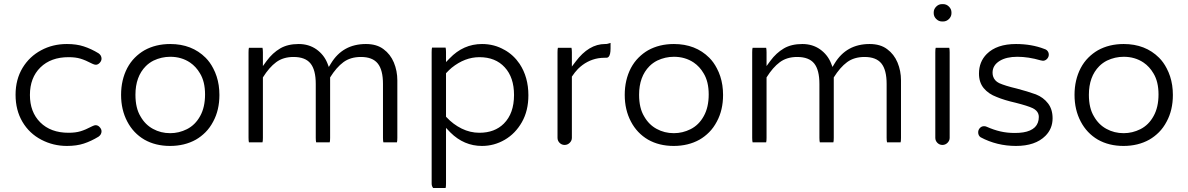

<svg xmlns="http://www.w3.org/2000/svg" viewBox="-20 -714 5818 940"><path d="M307.6 0.5Q355 0.5 390.6 -11.2Q426.3 -22.9 462.4 -44.9Q477.1 -55.2 477.1 -71.3Q477.1 -82.5 466.8 -92.8Q462.4 -97.2 459 -98.6Q454.1 -101.1 448 -101.1Q441.9 -101.1 432.1 -96.2Q397.5 -78.1 374 -71.3Q350.1 -64 315.4 -64Q228 -64 176.8 -115.2Q126.5 -165.5 126.5 -249Q126.5 -333.5 177.7 -383.8Q229 -434.1 315.4 -434.1Q350.1 -434.1 374 -426.8Q397.5 -419.9 432.1 -401.9Q441.9 -397 449.2 -397Q459.5 -397 468.3 -406.5Q477.1 -416 477.1 -426.8Q477.1 -442.9 462.4 -453.1Q426.3 -475.1 390.1 -486.8Q355 -498.5 307.6 -498.5Q237.8 -498.5 181.2 -467.8Q124.5 -437.5 90.8 -382.3Q56.2 -325.2 56.2 -250Q56.2 -174.8 89.8 -117.7Q123.5 -60.5 182.6 -29.8Q240.7 0.5 307.6 0.5Z M813.5 -436Q868.7 -436 910.6 -407.7Q939.9 -387.7 959 -355Q983.9 -314.5 983.9 -251.7Q983.9 -189 960 -146Q936 -102.1 895 -81.5Q856 -62 813.5 -62Q767.1 -62 729 -83Q690.9 -103.5 668 -144Q643.1 -184.6 643.1 -250Q643.1 -338.9 693.8 -390.1Q710.4 -406.7 731.9 -417.5Q771 -436 813.5 -436ZM1054.2 -249Q1054.2 -273.4 1050.8 -296.4Q1043.9 -341.8 1023.9 -379.4Q1008.3 -409.7 986.8 -431.2Q919.4 -498.5 813.5 -498.5Q742.2 -498.5 687 -467.8Q661.6 -453.1 640.1 -431.6Q618.7 -410.2 603 -380.9Q572.8 -322.8 572.8 -249.5Q572.8 -176.3 603 -119.1Q632.8 -62 687 -30.3Q741.2 0.5 812.5 0.5Q883.8 0.5 939 -30.3Q964.4 -44.9 986.1 -66.7Q1007.8 -88.4 1023.9 -119.1Q1054.2 -175.3 1054.2 -249ZM668 -144Q668 -144 668 -144Z M1923.3 -17.1Q1925.3 -23.4 1925.3 -39.1V-320.3Q1925.3 -367.2 1908.2 -408.2Q1891.1 -448.7 1857.9 -473.1Q1824.7 -498.5 1771.5 -498.5Q1658.2 -498.5 1600.6 -403.8L1589.8 -386.2L1582.5 -405.3Q1565.9 -446.3 1528.8 -472.7Q1491.7 -498.5 1442.4 -498.5Q1388.7 -498.5 1352.1 -477.1Q1314.5 -455.1 1285.6 -416L1267.1 -390.6V-458Q1267.1 -472.2 1265.1 -480H1198.7Q1196.8 -473.6 1196.8 -458V-39.1Q1196.8 -24.9 1198.7 -17.1H1265.1Q1267.1 -23.4 1267.1 -39.1V-335Q1297.9 -384.3 1332.3 -409.7Q1366.7 -435.1 1417 -435.1Q1474.6 -435.1 1500.2 -403.3Q1525.9 -371.6 1525.9 -302.7V-39.1Q1525.9 -24.9 1527.8 -17.1H1594.2Q1596.2 -23.4 1596.2 -39.1V-335Q1627 -384.3 1661.4 -409.7Q1695.8 -435.1 1747.1 -435.1Q1803.7 -435.1 1829.3 -403.3Q1855 -371.6 1855 -302.7V-39.1Q1855 -24.9 1856.9 -17.1Z M2327.1 -64Q2281.7 -64 2240.2 -84.5Q2198.7 -105 2166.5 -139.6L2163.6 -142.6V-355.5Q2179.2 -372.1 2191.4 -382.3Q2255.9 -434.1 2327.1 -434.1Q2405.8 -434.1 2451.2 -384.3Q2496.6 -335 2496.6 -249Q2496.6 -158.7 2446.8 -108.9Q2401.9 -64 2327.1 -64ZM2095.2 -481Q2093.3 -474.6 2093.3 -459V184.6Q2093.3 197.3 2100.6 206.5H2161.6Q2163.6 200.2 2163.6 184.6V-87.9Q2183.1 -67.4 2185.1 -65.4Q2251.5 0.5 2339.8 0.5Q2399.4 0.5 2451.4 -29.8Q2503.4 -60.1 2535.2 -116.2Q2566.9 -171.9 2566.9 -247.6Q2566.9 -336.4 2523.9 -401.4Q2494.6 -444.8 2450.2 -469.7H2449.7Q2400.4 -498.5 2339.8 -498.5Q2248.5 -498.5 2181.2 -428.2L2163.6 -410.2V-459Q2163.6 -473.1 2161.6 -481Z M2711.4 -480Q2709.5 -473.6 2709.5 -458V-39.1Q2709.5 -24.9 2719.7 -14.6Q2730 -4.4 2744.1 -4.4Q2758.8 -4.4 2769.3 -14.9Q2779.8 -25.4 2779.8 -39.1V-338.9Q2794.4 -360.8 2809.6 -376.5Q2852.5 -418.9 2908.7 -428.7Q2924.3 -431.2 2940.4 -431.2H2947.3Q2952.6 -431.2 2955.3 -432.6Q2958 -434.1 2959.5 -435.5Q2969.2 -445.8 2969.2 -476.6V-503.9Q2952.6 -498.5 2947.8 -498.5Q2947.3 -498.5 2947.3 -498.5H2942.4Q2862.8 -498.5 2798.3 -412.6L2779.8 -388.2V-458Q2779.8 -472.2 2777.8 -480Z M3279.3 -436Q3334.5 -436 3376.5 -407.7Q3405.8 -387.7 3424.8 -355Q3449.7 -314.5 3449.7 -251.7Q3449.7 -189 3425.8 -146Q3401.9 -102.1 3360.8 -81.5Q3321.8 -62 3279.3 -62Q3232.9 -62 3194.8 -83Q3156.7 -103.5 3133.8 -144Q3108.9 -184.6 3108.9 -250Q3108.9 -338.9 3159.7 -390.1Q3176.3 -406.7 3197.8 -417.5Q3236.8 -436 3279.3 -436ZM3520 -249Q3520 -273.4 3516.6 -296.4Q3509.8 -341.8 3489.7 -379.4Q3474.1 -409.7 3452.6 -431.2Q3385.3 -498.5 3279.3 -498.5Q3208 -498.5 3152.8 -467.8Q3127.4 -453.1 3106 -431.6Q3084.5 -410.2 3068.8 -380.9Q3038.6 -322.8 3038.6 -249.5Q3038.6 -176.3 3068.8 -119.1Q3098.6 -62 3152.8 -30.3Q3207 0.5 3278.3 0.5Q3349.6 0.5 3404.8 -30.3Q3430.2 -44.9 3451.9 -66.7Q3473.6 -88.4 3489.7 -119.1Q3520 -175.3 3520 -249ZM3133.8 -144Q3133.8 -144 3133.8 -144Z M4389.2 -17.1Q4391.1 -23.4 4391.1 -39.1V-320.3Q4391.1 -367.2 4374 -408.2Q4356.9 -448.7 4323.7 -473.1Q4290.5 -498.5 4237.3 -498.5Q4124 -498.5 4066.4 -403.8L4055.7 -386.2L4048.3 -405.3Q4031.7 -446.3 3994.6 -472.7Q3957.5 -498.5 3908.2 -498.5Q3854.5 -498.5 3817.9 -477.1Q3780.3 -455.1 3751.5 -416L3732.9 -390.6V-458Q3732.9 -472.2 3731 -480H3664.6Q3662.6 -473.6 3662.6 -458V-39.1Q3662.6 -24.9 3664.6 -17.1H3731Q3732.9 -23.4 3732.9 -39.1V-335Q3763.7 -384.3 3798.1 -409.7Q3832.5 -435.1 3882.8 -435.1Q3940.4 -435.1 3966.1 -403.3Q3991.7 -371.6 3991.7 -302.7V-39.1Q3991.7 -24.9 3993.7 -17.1H4060.1Q4062 -23.4 4062 -39.1V-335Q4092.8 -384.3 4127.2 -409.7Q4161.6 -435.1 4212.9 -435.1Q4269.5 -435.1 4295.2 -403.3Q4320.8 -371.6 4320.8 -302.7V-39.1Q4320.8 -24.9 4322.8 -17.1Z M4561 -480Q4559.1 -473.6 4559.1 -458V-39.1Q4559.1 -24.9 4569.3 -14.6Q4579.6 -4.4 4593.8 -4.4Q4608.4 -4.4 4618.9 -14.9Q4629.4 -25.4 4629.4 -39.1V-458Q4629.4 -472.2 4627.4 -480ZM4591.8 -608.9H4597.7Q4613.8 -608.9 4626 -621.1Q4638.2 -633.3 4638.2 -649.4V-653.3Q4638.2 -669.4 4626 -681.6Q4613.8 -693.8 4597.7 -693.8H4591.8Q4575.7 -693.8 4563.5 -681.6Q4551.3 -669.4 4551.3 -653.3V-649.4Q4551.3 -633.3 4563.5 -621.1Q4575.7 -608.9 4591.8 -608.9Z M5106 -467.3Q5101.1 -472.2 5092.3 -474.6Q5030.3 -498.5 4954.1 -498.5Q4859.9 -498.5 4811 -449.7Q4772.9 -411.6 4772.9 -353.5Q4772.9 -311 4795.9 -282.7Q4819.8 -253.9 4859.4 -239.3Q4896.5 -223.6 4952.6 -210.9Q5012.2 -195.8 5036.6 -184.1Q5046.4 -179.2 5053.2 -172.4Q5065.9 -159.7 5065.9 -141.6Q5065.9 -110.8 5046.9 -91.3Q5026.9 -71.8 4989.3 -65.9Q4971.2 -63 4948.2 -63Q4910.2 -63 4877.7 -70.6Q4845.2 -78.1 4811 -93.3Q4805.2 -96.2 4797.9 -96.2Q4785.6 -96.2 4777.3 -87.2Q4769 -78.1 4769 -66.4Q4769 -50.3 4780.8 -42Q4860.4 0.5 4954.1 0.5Q5048.8 0.5 5098.1 -48.8Q5133.3 -84 5133.3 -134.8Q5133.3 -179.2 5110.8 -208Q5088.4 -237.3 5051.3 -252Q5010.7 -266.6 4958.5 -280.3Q4900.9 -293.9 4871.6 -307.1Q4848.6 -318.4 4841.8 -340.8Q4839.4 -349.1 4839.4 -358.4Q4839.4 -394.5 4874.5 -416Q4907.2 -436 4960.9 -436Q5014.6 -436 5074.7 -418.5L5085.9 -416.5Q5097.2 -416.5 5106 -425.5Q5114.7 -434.6 5114.7 -446.5Q5114.7 -458.5 5106 -467.3Z M5481.4 -436Q5536.6 -436 5578.6 -407.7Q5607.9 -387.7 5627 -355Q5651.9 -314.5 5651.9 -251.7Q5651.9 -189 5627.9 -146Q5604 -102.1 5563 -81.5Q5523.9 -62 5481.4 -62Q5435.1 -62 5397 -83Q5358.9 -103.5 5335.9 -144Q5311 -184.6 5311 -250Q5311 -338.9 5361.8 -390.1Q5378.4 -406.7 5399.9 -417.5Q5439 -436 5481.4 -436ZM5722.2 -249Q5722.2 -273.4 5718.8 -296.4Q5711.9 -341.8 5691.9 -379.4Q5676.3 -409.7 5654.8 -431.2Q5587.4 -498.5 5481.4 -498.5Q5410.2 -498.5 5355 -467.8Q5329.6 -453.1 5308.1 -431.6Q5286.6 -410.2 5271 -380.9Q5240.7 -322.8 5240.7 -249.5Q5240.7 -176.3 5271 -119.1Q5300.8 -62 5355 -30.3Q5409.2 0.5 5480.5 0.5Q5551.8 0.5 5606.9 -30.3Q5632.3 -44.9 5654.1 -66.7Q5675.8 -88.4 5691.9 -119.1Q5722.2 -175.3 5722.2 -249ZM5335.9 -144Q5335.9 -144 5335.9 -144Z"/></svg>

Font: YuPearl-ExtraLight
Style: ExtraLight
Weight: 200
Designer: Max Yao
Foundry: Max-Everyday
Version: Version 1.011; ttfautohint (v1.8.3)